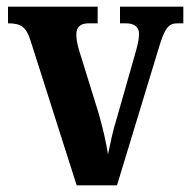

<svg xmlns="http://www.w3.org/2000/svg" viewBox="-20 -556 570 576"><path d="M71 -436 210 0H331L456 -411C474 -472 486 -486 512 -486H530V-536H340V-486H358C383 -486 397 -475 397 -455C397 -435 392 -418 385 -393L330 -200C318 -163 310 -121 304 -93C299 -126 288 -175 275 -219L217 -406C213 -420 209 -436 209 -453C209 -473 220 -486 245 -486H273V-536H4V-486C42 -486 58 -476 71 -436Z"/></svg>

Font: Noto Serif Tamil Condensed
Style: Bold Italic
Weight: 700
Width: 3
Italic angle: -12°
Designer: Indian Type Foundry, Tom Grace, and the Monotype Design Team
Foundry: Monotype Imaging Inc.
Version: Version 2.003